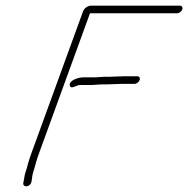

<svg xmlns="http://www.w3.org/2000/svg" viewBox="-20 -656 666 680"><path d="M353.9 -357C374.2 -357 392.6 -359 412.7 -359H456.7C463.5 -359 472 -365.5 474.6 -372.5C477.1 -379.5 473.3 -386 466.5 -386H422.5C402.9 -386 384 -384 364.8 -384C347.8 -385.1 328.1 -382 312 -382H274C256.2 -382 223.7 -370.6 227.2 -353.5C230.4 -337.3 249.8 -355 264.2 -355H302.2C318.4 -355 337.4 -358.2 353.9 -357ZM625.6 -622.5C628.1 -629.5 624.3 -636 617.5 -636H302.5C291.4 -636 278.4 -627.4 274.2 -616L91.5 -114C86.9 -101.3 83.2 -90.3 80.5 -81L74.5 -59C72.3 -53 70.2 -46.3 68.2 -39L62.2 -6C62.7 9.5 87.8 6.1 91.4 -12L93 -22C94.2 -34.9 96.9 -46.4 102.2 -61L108.2 -83C110.7 -91.7 114.2 -102.3 118.9 -115L298.7 -609H607.7C614.5 -609 623 -615.5 625.6 -622.5Z"/></svg>

Font: Take Off
Style: Drunk
Weight: 400
Foundry: Cannot Into Space Fonts
Version: Version 0.89